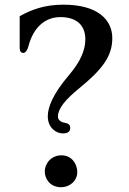

<svg xmlns="http://www.w3.org/2000/svg" viewBox="-20 -782 545 814"><path d="M246.6 -216.3C261.2 -216.3 277.8 -220.2 277.8 -239.3C277.8 -254.9 267.6 -259.3 251.5 -262.2C238.8 -264.2 225.6 -273.9 225.6 -287.1C225.6 -322.8 258.8 -360.8 313 -405.3C413.1 -486.8 456.1 -543 456.1 -620.1C456.1 -698.7 394 -762.2 248.5 -762.2C166 -762.2 110.4 -739.3 63.5 -713.4V-578.6C63.5 -564 69.3 -557.6 79.6 -557.6C88.4 -557.6 97.7 -572.8 100.1 -584.5C121.6 -668 172.9 -709.5 235.8 -709.5C297.9 -709.5 341.8 -681.2 341.8 -614.7C341.8 -566.9 317.9 -517.1 273.9 -465.3C201.2 -380.4 182.6 -324.7 182.6 -289.1C182.6 -240.7 217.3 -216.3 246.6 -216.3ZM169.9 -54.2C169.9 -25.4 190.9 11.7 238.8 11.7C275.4 11.7 307.6 -14.6 307.6 -52.7C307.6 -85.4 285.6 -123.5 240.2 -123.5C198.2 -123.5 169.9 -90.3 169.9 -54.2Z"/></svg>

Font: Stoke
Style: Light
Weight: 300
Designer: Nicole Fally
Foundry: Nicole Fally
Version: Version 1.001